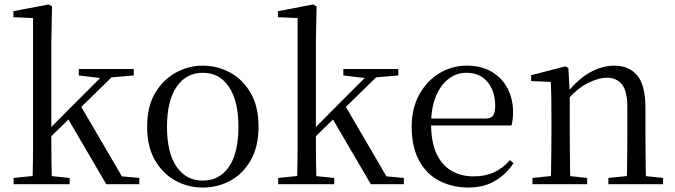

<svg xmlns="http://www.w3.org/2000/svg" viewBox="-20 -825 3024 860"><path d="M41 0V-28L150 -39H183L292 -28V0ZM125 0Q126 -20 126.5 -48.5Q127 -77 127.5 -108.5Q128 -140 128 -171.5Q128 -203 128 -229V-744L40 -748V-775L198 -805L213 -796L210 -641V-231Q210 -205 210 -173Q210 -141 210.5 -109Q211 -77 211.5 -48.5Q212 -20 213 0ZM169 -175V-219H173L320 -367L469 -516H518ZM456 0 281 -299 339 -355 526 -35 604 -28V0ZM333 -487V-516H579V-487L462 -477L443 -474Z M888 15Q822 15 765.5 -16Q709 -47 674 -107.5Q639 -168 639 -258Q639 -348 675 -408.5Q711 -469 768 -500Q825 -531 888 -531Q953 -531 1010 -500.5Q1067 -470 1102.5 -409Q1138 -348 1138 -258Q1138 -168 1103 -107Q1068 -46 1011.5 -15.5Q955 15 888 15ZM888 -16Q963 -16 1005.5 -78Q1048 -140 1048 -257Q1048 -373 1005.5 -436Q963 -499 888 -499Q814 -499 771 -436Q728 -373 728 -257Q728 -140 771 -78Q814 -16 888 -16Z M1226 0V-28L1335 -39H1368L1477 -28V0ZM1310 0Q1311 -20 1311.5 -48.5Q1312 -77 1312.5 -108.5Q1313 -140 1313 -171.5Q1313 -203 1313 -229V-744L1225 -748V-775L1383 -805L1398 -796L1395 -641V-231Q1395 -205 1395 -173Q1395 -141 1395.5 -109Q1396 -77 1396.5 -48.5Q1397 -20 1398 0ZM1354 -175V-219H1358L1505 -367L1654 -516H1703ZM1641 0 1466 -299 1524 -355 1711 -35 1789 -28V0ZM1518 -487V-516H1764V-487L1647 -477L1628 -474Z M2079 15Q2006 15 1948 -15Q1890 -45 1857 -106Q1824 -167 1824 -257Q1824 -341 1858.5 -402.5Q1893 -464 1949 -497.5Q2005 -531 2071 -531Q2136 -531 2182.5 -503.5Q2229 -476 2253.5 -429Q2278 -382 2278 -323Q2278 -287 2271 -263H1863V-294H2153Q2180 -294 2189 -308Q2198 -322 2198 -352Q2198 -416 2164 -457.5Q2130 -499 2069 -499Q2025 -499 1989 -471.5Q1953 -444 1932 -392.5Q1911 -341 1911 -269Q1911 -188 1935.5 -136Q1960 -84 2003 -59.5Q2046 -35 2101 -35Q2154 -35 2193.5 -53.5Q2233 -72 2264 -108L2280 -94Q2247 -44 2197 -14.5Q2147 15 2079 15Z M2365 0V-28L2473 -39H2506L2610 -28V0ZM2447 0Q2448 -24 2448.5 -65Q2449 -106 2449.5 -150.5Q2450 -195 2450 -229V-289Q2450 -341 2449.5 -381Q2449 -421 2447 -458L2359 -462V-488L2513 -528L2526 -520L2532 -403V-402V-229Q2532 -195 2532.5 -150.5Q2533 -106 2533.5 -65Q2534 -24 2535 0ZM2705 0V-28L2812 -39H2845L2950 -28V0ZM2787 0Q2788 -24 2788.5 -64.5Q2789 -105 2789.5 -149.5Q2790 -194 2790 -229V-344Q2790 -418 2765.5 -447.5Q2741 -477 2698 -477Q2664 -477 2617 -455Q2570 -433 2515 -372L2507 -406H2517Q2571 -473 2625 -502Q2679 -531 2732 -531Q2797 -531 2834 -487.5Q2871 -444 2871 -342V-229Q2871 -194 2871.5 -149.5Q2872 -105 2872.5 -64.5Q2873 -24 2874 0Z"/></svg>

Font: Noto Serif KR ExtraLight
Style: Regular
Weight: 400
Version: Version 2.002-H1;hotconv 1.1.0;makeotfexe 2.6.0